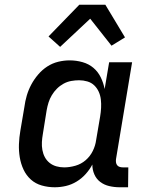

<svg xmlns="http://www.w3.org/2000/svg" viewBox="-20 -783 640 811"><path d="M211 8Q183 8 156.5 0.5Q130 -7 110.5 -24.5Q91 -42 79.5 -66.5Q68 -91 63.5 -118.5Q59 -146 60 -174Q61 -202 66 -231L83 -331Q86 -355 93 -379Q100 -403 112 -425.5Q124 -448 141 -468Q158 -488 179.5 -502Q201 -516 225.5 -522Q250 -528 274 -528Q302 -528 328.5 -520.5Q355 -513 374.5 -496.5Q394 -480 405.5 -456.5Q417 -433 422 -407L441 -520H538L470 -111Q469 -104 470 -97Q471 -90 475 -85Q479 -80 485.5 -78Q492 -76 499 -76H522L521 8H485Q463 8 441.5 3Q420 -2 403.5 -14.5Q387 -27 378.5 -46.5Q370 -66 370 -88Q359 -67 342 -48Q325 -29 303.5 -16Q282 -3 258.5 2.5Q235 8 211 8ZM251 -76Q274 -76 298.5 -83Q323 -90 342 -106.5Q361 -123 372 -145.5Q383 -168 386 -191L403 -291Q406 -309 407 -327Q408 -345 406 -362.5Q404 -380 397 -395.5Q390 -411 378 -422.5Q366 -434 349 -439Q332 -444 314 -444Q298 -444 281 -441Q264 -438 248.5 -429.5Q233 -421 220.5 -408.5Q208 -396 199 -381Q190 -366 185 -350Q180 -334 177 -317L161 -217Q158 -200 157 -183Q156 -166 159 -149.5Q162 -133 169.5 -119Q177 -105 189.5 -95Q202 -85 218 -80.5Q234 -76 251 -76ZM234 -585 185 -629 315 -763H425L508 -625L451 -590L361 -704Z"/></svg>

Font: Iosevka HT Medium Extended
Style: Italic
Weight: 500
Width: 7
Italic angle: -9°
Monospace: yes
Designer: Belleve Invis
Foundry: Belleve Invis
Version: Version 32.3.0; ttfautohint (v1.8.4)